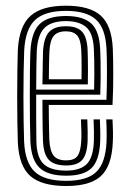

<svg xmlns="http://www.w3.org/2000/svg" viewBox="-20 -628 442 657"><path d="M206.8 8.5Q122.2 8.5 83.5 -25.9Q44.8 -60.2 41 -141Q40 -169 39.4 -210.6Q38.8 -252.2 38.8 -298.1Q38.8 -344 39.4 -386Q40 -428 41 -457Q45.5 -539 84.5 -573.8Q123.5 -608.5 205.5 -608.5Q286.8 -608.5 324.6 -574.8Q362.5 -541 366 -461Q366.8 -444 367.1 -422.2Q367.5 -400.5 367.5 -375.5Q367.5 -350.5 367 -323.5Q366.5 -296.5 365 -269H146.8Q147 -246.8 147.2 -224.8Q147.5 -202.8 147.9 -183.4Q148.2 -164 148.8 -149.2Q150.8 -111.8 163.5 -95.5Q176.2 -79.2 206.8 -79.2Q233.8 -79.2 245 -94.1Q256.2 -109 258 -146.2Q258.8 -158 258.5 -176.9Q258.2 -195.8 257 -219.5H278.8Q279.8 -195.8 280 -176.9Q280.2 -158 279.8 -145.2Q277.8 -99.2 261.1 -80.5Q244.5 -61.8 206.8 -61.8Q165.2 -61.8 147 -81.1Q128.8 -100.5 127 -147Q126.5 -163.8 126 -187Q125.5 -210.2 125.4 -236.1Q125.2 -262 125.2 -286.5H344.2Q345.2 -310.2 345.6 -334.2Q346 -358.2 346 -381Q346 -403.8 345.6 -423.9Q345.2 -444 344.5 -460Q341 -532 308 -561.4Q275 -590.8 205.5 -590.8Q133.2 -590.8 100 -559.5Q66.8 -528.2 62.8 -455.8Q61.5 -425.8 60.9 -383.5Q60.2 -341.2 60.2 -296Q60.2 -250.8 60.9 -210.2Q61.5 -169.8 62.5 -143Q66 -71.2 99.1 -40.2Q132.2 -9.2 206.8 -9.2Q278 -9.2 309.5 -39.8Q341 -70.2 344.5 -142Q345 -153 345 -166Q345 -179 344.6 -192.6Q344.2 -206.2 343.5 -219.5H365Q366 -201.2 366.5 -180.1Q367 -159 366 -141.2Q362.5 -60.5 325.8 -26Q289 8.5 206.8 8.5ZM206.8 -26.8Q144.2 -26.8 115.8 -53.4Q87.2 -80 84 -143.8Q83 -171.8 82.5 -212.8Q82 -253.8 82 -299.1Q82 -344.5 82.5 -385.6Q83 -426.8 84.2 -454.2Q87.8 -519 116.1 -546.1Q144.5 -573.2 205.5 -573.2Q263.8 -573.2 291.9 -548Q320 -522.8 322.8 -459.5Q323.8 -442.2 324.1 -418Q324.5 -393.8 324.4 -364.8Q324.2 -335.8 323.2 -304H103.8Q103.5 -256.8 103.8 -220.5Q104 -184.2 104.5 -145.5Q105.2 -91 128.5 -67.6Q151.8 -44.2 206.8 -44.2Q253.2 -44.2 275.9 -65.6Q298.5 -87 301.2 -143.2Q301.8 -158.8 301.5 -178.1Q301.2 -197.5 300.2 -219.5H321.8Q322.8 -199.2 323.1 -179.6Q323.5 -160 322.8 -142.8Q320 -79.5 293.5 -53.1Q267 -26.8 206.8 -26.8ZM103.8 -321.5H302Q302.8 -349.5 302.8 -375Q302.8 -400.5 302.4 -422Q302 -443.5 301.2 -459Q298.8 -514.8 274.8 -535.2Q250.8 -555.8 205.5 -555.8Q156 -555.8 132.4 -532.6Q108.8 -509.5 105.8 -453Q105 -435 104.5 -398.5Q104 -362 103.8 -321.5ZM125.2 -339.2Q125.5 -357 125.8 -376.8Q126 -396.5 126.4 -415.9Q126.8 -435.2 127.2 -451.8Q129.8 -499 148 -518.6Q166.2 -538.2 205.5 -538.2Q244 -538.2 260.9 -519.5Q277.8 -500.8 279.8 -457Q280.2 -445.8 280.6 -427.5Q281 -409.2 281 -386.5Q281 -363.8 280.5 -339.2ZM147.2 -356.8H259Q259.2 -377.2 259.2 -396.6Q259.2 -416 258.9 -431.6Q258.5 -447.2 258 -456.2Q256.5 -491.5 244.4 -506.1Q232.2 -520.8 205.5 -520.8Q176.8 -520.8 163.8 -505Q150.8 -489.2 149 -450.8Q148.5 -437.8 148.1 -423.1Q147.8 -408.5 147.5 -392.1Q147.2 -375.8 147.2 -356.8Z"/></svg>

Font: Big Shoulders Inline Display Thin
Style: Bold
Weight: 700
Version: Version 2.002